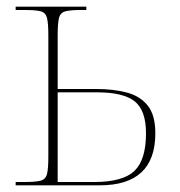

<svg xmlns="http://www.w3.org/2000/svg" viewBox="-20 -556 540 576"><path d="M27 0V-10H54Q87 -10 102 -14Q117 -18 121 -34Q125 -50 125 -85V-451Q125 -486 121 -502Q117 -518 102.5 -522Q88 -526 55 -526H27V-536H239V-526H222Q191 -526 176 -522Q161 -518 157 -502Q153 -486 153 -451V-289H269Q320 -289 360 -278.5Q400 -268 423 -239.5Q446 -211 446 -156Q446 0 279 0ZM262 -10Q349 -10 383.5 -43.5Q418 -77 418 -156Q418 -225 384 -252Q350 -279 271 -279H153V-10Z"/></svg>

Font: Noto Serif Display SemiCondensed Thin
Style: Regular
Weight: 100
Width: 4
Designer: Monotype Design Team
Foundry: Monotype Imaging Inc.
Version: Version 2.009